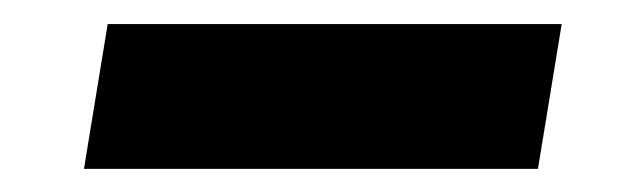

<svg xmlns="http://www.w3.org/2000/svg" viewBox="-20 -387 531 161"><path d="M451 -366.8 431.1 -245.4H50.4L70.3 -366.8Z"/></svg>

Font: Inter UI Extra Bold
Style: Italic
Weight: 800
Italic angle: 9.39999°
Designer: Rasmus Andersson
Foundry: rsms
Version: 3.2;8d6f07862